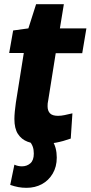

<svg xmlns="http://www.w3.org/2000/svg" viewBox="-20 -680 434 920"><path d="M327 -137 319 -16Q283 -3 248.5 3.5Q214 10 177 10Q141 10 112 -1Q83 -12 66 -38Q49 -64 49 -110Q49 -125 51 -146.5Q53 -168 56 -188L94 -426H24L43 -534L116 -544L153 -660H286L267 -544H394L374 -425H247L211 -199Q209 -191 208.5 -184.5Q208 -178 208 -171Q208 -149 219.5 -137Q231 -125 258 -125Q273 -125 289.5 -128.5Q306 -132 327 -137ZM29 206 49 109Q57 113 66.5 115Q76 117 85 117Q109 117 125.5 102.5Q142 88 142 56Q142 37 137 23Q132 9 120 -6L230 -7Q241 9 246.5 30Q252 51 252 75Q252 119 232.5 152Q213 185 180.5 202.5Q148 220 107 220Q86 220 67.5 216.5Q49 213 29 206Z"/></svg>

Font: Georama ExtraCondensed Thin
Style: Bold Italic
Weight: 700
Italic angle: -9°
Version: Version 1.001